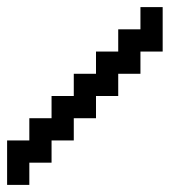

<svg xmlns="http://www.w3.org/2000/svg" viewBox="-20 -520 540 540"><path d="M0 -125H62.5V-187.5H125V-250H187.5V-312.5H250V-375H312.5V-437.5H375V-500H437.5V-375H375V-312.5H312.5V-250H250V-187.5H187.5V-125H125V-62.5H62.5V0H0Z"/></svg>

Font: NeoDunggeunmo Code
Style: Regular
Weight: 400
Monospace: yes
Version: Version 1.600